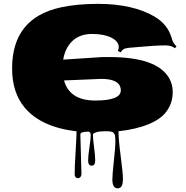

<svg xmlns="http://www.w3.org/2000/svg" viewBox="-20 -687 992 1022"><path d="M407.7 28.8 413.6 239.7Q413.6 248 408.2 254.9Q402.8 261.7 395 261.7Q387.2 261.7 382.3 255.9Q377.4 250 377.4 242.2Q377.4 201.2 382.1 126.2Q386.7 51.3 387.7 12.2Q198.2 -10.3 111.3 -114.3Q44.4 -194.3 44.4 -322.8Q44.4 -591.8 304.7 -647.9Q390.6 -666.5 501.5 -666.5Q686.5 -666.5 802.7 -598.6Q871.6 -558.1 893.1 -486.8Q900.4 -456.1 919.4 -440.9L911.6 -430.2Q892.1 -445.3 862.5 -445.3Q833 -445.3 800.5 -443.4Q768.1 -441.4 726.8 -437.7Q685.5 -434.1 667.5 -432.6Q649.4 -431.2 639.4 -426Q629.4 -420.9 623 -408.2L606.9 -416.5Q612.3 -426.3 612.3 -436Q612.3 -466.3 573 -486.3Q533.7 -506.3 470 -506.3Q406.2 -506.3 366.7 -470Q327.1 -433.6 316.4 -369.6Q519.5 -383.3 525.4 -383.3H562Q813 -383.3 878.9 -273.4Q899.4 -239.7 899.4 -197.3Q899.4 -154.8 882.8 -121.1Q866.2 -87.4 839.1 -65.2Q812 -43 773.4 -26.9Q705.1 1.5 610.8 11.7Q610.8 56.6 622.6 145.5Q634.3 234.4 634.3 263.7Q634.3 293 627.2 304.2Q620.1 315.4 606.4 315.4Q592.8 315.4 585.4 304.2Q578.1 293 578.1 267.6Q578.1 242.2 586.2 168Q594.2 93.8 594.2 71.5Q594.2 49.3 593.3 43.2Q592.3 37.1 591.6 32.5Q590.8 27.8 587.4 24.4Q584 21 582.8 18.8Q581.5 16.6 575.7 15.1Q569.8 13.7 568.1 12.9Q566.4 12.2 557.9 12Q549.3 11.7 547.4 11.7H534.7Q507.8 11.7 491.2 17.3Q474.6 22.9 474.6 29.8Q474.6 52.2 480.7 96.4Q486.8 140.6 486.8 167.7Q486.8 194.8 468 194.8Q449.2 194.8 449.2 168.2Q449.2 141.6 456.1 96.9Q462.9 52.2 462.9 33Q462.9 13.7 450.2 13.7Q407.7 13.7 407.7 28.8ZM320.8 -258.8Q350.6 -151.9 486.8 -151.9Q623 -151.9 623 -205.6Q623 -267.1 519 -267.1Q506.8 -267.1 320.8 -258.8Z"/></svg>

Font: Nosifer Caps
Style: Regular
Weight: 800
Version: Version 001.002